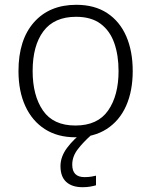

<svg xmlns="http://www.w3.org/2000/svg" viewBox="-20 -562 630 800"><path d="M533 -266Q533 -183 505.5 -121Q478 -59 424.5 -24.5Q371 10 294 10Q220 10 167 -24Q114 -58 85.5 -120Q57 -182 57 -266Q57 -396 121.5 -469Q186 -542 298 -542Q374 -542 426.5 -507.5Q479 -473 506 -411Q533 -349 533 -266ZM116 -266Q116 -164 159 -101.5Q202 -39 294 -39Q387 -39 430.5 -101.5Q474 -164 474 -266Q474 -332 456 -383Q438 -434 399 -463Q360 -492 297 -492Q206 -492 161 -432Q116 -372 116 -266ZM281 124Q281 176 332 176Q348 176 360 174Q372 172 380 170V210Q370 213 356 215.5Q342 218 324 218Q280 218 256 196Q232 174 232 130Q232 91 259.5 54Q287 17 328 -13L361 0Q327 30 304 60Q281 90 281 124Z"/></svg>

Font: BC Sans Light
Style: Regular
Weight: 300
Designer: Monotype Design Team
Foundry: Monotype Imaging Inc.
Version: Version 2.000;GOOG;noto-source:20170915:90ef993387c0